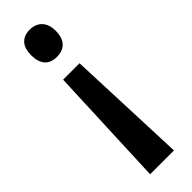

<svg xmlns="http://www.w3.org/2000/svg" viewBox="-251 -558 752 752"><g transform="rotate(-45 124.5 -182.0)"><path d="M194 -474C194 -523 166 -549 125 -549C81 -549 58 -522 58 -474C58 -425 81 -398 125 -398C168 -398 194 -423 194 -474ZM79 -318 58 185H190L170 -318Z"/></g></svg>

Font: Noto Sans Georgian ExtraCondensed SemiBold
Style: Regular
Weight: 600
Width: 2
Designer: Monotype Design Team, Akaki Razmadze
Foundry: Google LLC
Version: Version 2.005